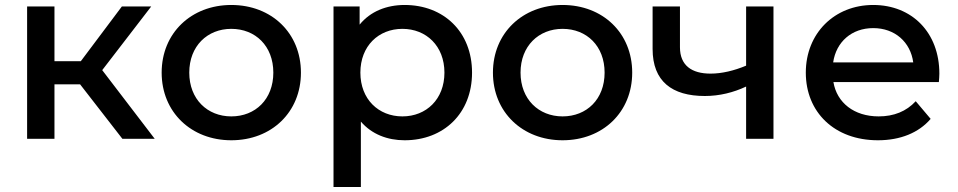

<svg xmlns="http://www.w3.org/2000/svg" viewBox="-20 -558 3853 772"><path d="M470 -532 305 -312H199V-532H89V0H199V-219H302L472 0H602L391 -276L588 -532Z M910 6C1072 6 1190 -107 1190 -266C1190 -425 1072 -538 910 -538C749 -538 630 -425 630 -266C630 -107 749 6 910 6ZM910 -90C814 -90 741 -159 741 -266C741 -373 814 -442 910 -442C1007 -442 1079 -373 1079 -266C1079 -159 1007 -90 910 -90Z M1598 -90C1502 -90 1429 -159 1429 -266C1429 -373 1502 -442 1598 -442C1694 -442 1767 -373 1767 -266C1767 -159 1694 -90 1598 -90ZM1431 -69C1475 -18 1538 6 1607 6C1764 6 1878 -102 1878 -266C1878 -430 1764 -538 1607 -538C1534 -538 1469 -512 1426 -459V-532H1321V194H1431Z M2242 6C2404 6 2522 -107 2522 -266C2522 -425 2404 -538 2242 -538C2081 -538 1962 -425 1962 -266C1962 -107 2081 6 2242 6ZM2242 -90C2146 -90 2073 -159 2073 -266C2073 -373 2146 -442 2242 -442C2339 -442 2411 -373 2411 -266C2411 -159 2339 -90 2242 -90Z M3090 -532H2980V-294C2932 -274 2883 -262 2837 -262C2761 -262 2714 -295 2714 -368V-532H2604V-361C2604 -231 2682 -172 2814 -172C2873 -172 2929 -186 2980 -210V0H3090Z M3330 -307C3342 -390 3405 -445 3491 -445C3578 -445 3641 -389 3652 -307ZM3510 6C3600 6 3674 -24 3722 -80L3662 -151C3624 -110 3574 -90 3513 -90C3414 -90 3345 -145 3331 -228H3755C3756 -239 3757 -253 3757 -262C3757 -427 3647 -538 3491 -538C3335 -538 3220 -424 3220 -266C3220 -107 3335 6 3510 6Z"/></svg>

Font: Montserrat-Alt1 SemBd
Style: Regular
Weight: 600
Designer: Differentunic
Foundry: Differentunic
Version: Version 7.222